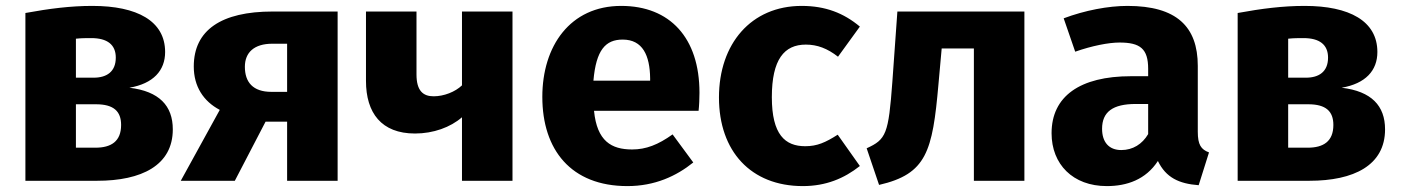

<svg xmlns="http://www.w3.org/2000/svg" viewBox="-20 -612 4743 650"><path d="M418 -315C499 -329 539 -373 539 -436C539 -541 444 -592 293 -592C219 -592 148 -583 66 -568V0H309C459 0 565 -52 565 -174C565 -254 519 -303 418 -315ZM289 -483C343 -483 372 -461 372 -417C372 -369 341 -349 297 -349H237V-481C256 -483 271 -483 289 -483ZM303 -112H237V-259H305C365 -259 390 -235 390 -189C390 -133 356 -112 303 -112Z M903 -573C729 -573 636 -510 636 -387C636 -319 669 -269 724 -240L592 0H775L879 -200H952V0H1123V-573ZM899 -301C836 -301 809 -334 809 -386C809 -434 840 -464 902 -464H952V-301Z M1544 -573V-323C1521 -301 1483 -286 1448 -286C1412 -286 1390 -305 1390 -360V-573H1219V-338C1219 -230 1271 -160 1385 -160C1447 -160 1505 -181 1544 -215V0H1715V-573Z M2348 -298C2348 -484 2248 -592 2083 -592C1910 -592 1816 -456 1816 -284C1816 -105 1913 18 2104 18C2197 18 2270 -16 2327 -62L2257 -157C2208 -122 2167 -106 2120 -106C2050 -106 2001 -134 1991 -237H2345C2347 -254 2348 -280 2348 -298ZM2181 -339H1989C1998 -443 2030 -478 2088 -478C2156 -478 2180 -424 2181 -347Z M2694 -592C2523 -592 2414 -464 2414 -282C2414 -100 2522 18 2698 18C2776 18 2838 -8 2891 -50L2816 -156C2775 -130 2747 -117 2706 -117C2638 -117 2593 -156 2593 -283C2593 -411 2635 -461 2708 -461C2747 -461 2781 -448 2817 -420L2891 -522C2836 -568 2774 -592 2694 -592Z M3018 -573 3001 -335C2988 -158 2980 -140 2914 -110L2956 14C3117 -23 3137 -99 3157 -326L3168 -448H3277V0H3448V-573Z M4035 -166V-389C4035 -522 3963 -592 3797 -592C3732 -592 3653 -577 3581 -550L3620 -437C3677 -457 3733 -468 3770 -468C3840 -468 3867 -447 3867 -379V-354H3809C3636 -354 3540 -286 3540 -161C3540 -56 3612 18 3727 18C3795 18 3859 -4 3900 -67C3927 -11 3971 10 4038 15L4073 -96C4046 -106 4035 -122 4035 -166ZM3776 -104C3734 -104 3711 -131 3711 -176C3711 -233 3747 -260 3825 -260H3867V-158C3847 -124 3815 -104 3776 -104Z M4522 -315C4603 -329 4643 -373 4643 -436C4643 -541 4548 -592 4397 -592C4323 -592 4252 -583 4170 -568V0H4413C4563 0 4669 -52 4669 -174C4669 -254 4623 -303 4522 -315ZM4393 -483C4447 -483 4476 -461 4476 -417C4476 -369 4445 -349 4401 -349H4341V-481C4360 -483 4375 -483 4393 -483ZM4407 -112H4341V-259H4409C4469 -259 4494 -235 4494 -189C4494 -133 4460 -112 4407 -112Z"/></svg>

Font: Glow Sans SC Normal ExtraBold
Style: Regular
Weight: 800
Designer: Ryoko NISHIZUKA (kana, bopomofo & ideographs); Paul D. Hunt (Latin, Greek & Cyrillic); Sandoll Communications, Soo-young
Version: Version 0.93